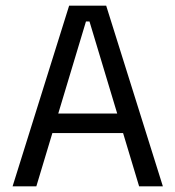

<svg xmlns="http://www.w3.org/2000/svg" viewBox="-20 -659 620 679"><path d="M24.5 0 224.5 -639H355.5L556 0H472L296.5 -583H284L108.5 0ZM144.5 -188.5V-257.5H435.5V-188.5Z"/></svg>

Font: Anek Telugu
Style: Regular
Weight: 400
Designer: Omkar Bhoir (Telugu), Yesha Goshar (Latin)
Foundry: Ek Type
Version: Version 1.003